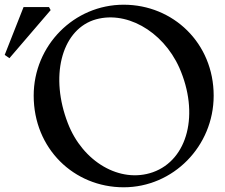

<svg xmlns="http://www.w3.org/2000/svg" viewBox="-20 -780 957 815"><path d="M505 15C715 15 887 -159 887 -374C887 -597 715 -760 505 -760C294 -760 123 -587 123 -374C123 -149 294 15 505 15ZM629 -49C490 0 331 -93 268 -257C192 -453 239 -645 375 -694C509 -740 670 -651 741 -493C827 -298 778 -102 629 -49ZM0 -547 20 -533 195 -737 188 -750H80Z"/></svg>

Font: Basteleur Moonlight
Style: Regular
Weight: 300
Designer: Keussel
Foundry: Keussel Studio
Version: Version 1.300;Glyphs 3.2 (3192)